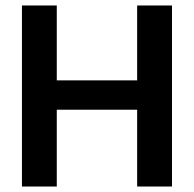

<svg xmlns="http://www.w3.org/2000/svg" viewBox="-20 -680 707 700"><path d="M480 0V-660H607V0ZM60 0V-660H187V0ZM140 -280V-387H538V-280Z"/></svg>

Font: Bricolage Grotesque 60pt SemiBold
Style: Regular
Weight: 600
Version: Version 1.001;gftools[0.9.33.dev8+g029e19f]